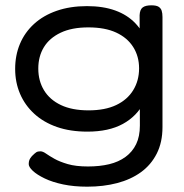

<svg xmlns="http://www.w3.org/2000/svg" viewBox="-20 -496 691 722"><path d="M308 206Q258 206 217.5 197.5Q177 189 148 175Q119 161 103.5 146.5Q88 132 88 121Q88 112 90.5 105.5Q93 99 100 91Q111 80 116.5 76.5Q122 73 132 73Q141 73 153 81.5Q165 90 184.5 101Q204 112 234.5 121Q265 130 311 130Q355 130 390.5 121.5Q426 113 452 94Q478 75 492 46Q506 17 506 -24L505 -439Q506 -460 516.5 -468Q527 -476 549 -476Q568 -476 576.5 -470.5Q585 -465 588 -455.5Q591 -446 591 -432V-18Q591 39 569.5 81.5Q548 124 510 151.5Q472 179 420.5 192.5Q369 206 308 206ZM309 -1Q244 -1 194 -18.5Q144 -36 109 -68Q74 -100 55.5 -143Q37 -186 37 -237Q37 -288 55 -331Q73 -374 108 -406Q143 -438 193.5 -455.5Q244 -473 307 -473Q368 -473 413.5 -456.5Q459 -440 489 -408.5Q519 -377 534 -333.5Q549 -290 549 -237Q549 -165 522 -112Q495 -59 442 -30Q389 -1 309 -1ZM313 -81Q375 -81 417 -101Q459 -121 481 -157Q503 -193 503 -239Q503 -284 481 -319Q459 -354 417 -373.5Q375 -393 312 -393Q250 -393 208 -373Q166 -353 145 -318.5Q124 -284 124 -238Q124 -192 145.5 -156.5Q167 -121 209 -101Q251 -81 313 -81Z"/></svg>

Font: Fredoka SemiExpanded
Style: Regular
Weight: 400
Width: 6
Designer: Ben Nathan
Foundry: Milena B. Brandão, Ben Nathan
Version: Version 2.001